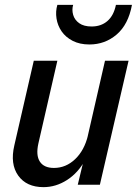

<svg xmlns="http://www.w3.org/2000/svg" viewBox="-20 -760 563 790"><path d="M159 10Q89 10 55 -37.5Q21 -85 39 -162L119 -510H216L138 -170Q127 -121 144 -95Q161 -69 202 -69Q251 -69 289 -105Q327 -141 342 -203L331 -103Q302 -49 256 -19.5Q210 10 159 10ZM300 0 326 -108H320L412 -510H509L391 0ZM348 -577Q308 -577 279 -592Q250 -607 233.5 -631Q217 -655 212.5 -684Q208 -713 216 -740H281Q275 -720 281 -699Q287 -678 306 -664.5Q325 -651 357 -651Q396 -651 422 -673.5Q448 -696 457 -740H523Q508 -659 460 -618Q412 -577 348 -577Z"/></svg>

Font: Instrument Sans SemiCondensed Medium
Style: Italic
Weight: 500
Width: 4
Italic angle: -13°
Designer: Rodrigo Fuenzalida
Foundry: fragTYPE
Version: Version 1.000;gftools[0.9.28]